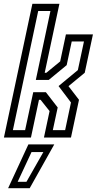

<svg xmlns="http://www.w3.org/2000/svg" viewBox="-40 -720 520 1005"><path d="M-19.5 0 129.5 -700H271L194 -339H202.5L275 -398.5L305 -540H446.5L403.5 -339L318.5 -269L373.5 -197.5L331.5 0H190L219.5 -138.5L172.5 -197.5H164L122 0ZM27.5 -39H91.5L134 -237.5H200L262 -157.5L236.5 -39H301L331.5 -183.5L266.5 -269.5L367.5 -353L399.5 -503H335.5L309 -379L215 -301.5H147.5L224 -662.5H160ZM2.5 265 108.5 36H244L115.5 265ZM52.5 231.5H98.5L187 76H125Z"/></svg>

Font: Tourney Condensed Regular
Style: Italic
Weight: 400
Width: 3
Italic angle: -12°
Designer: Tyler Finck
Foundry: Etcetera Type Co
Version: Version 1.010; ttfautohint (v1.8.3)